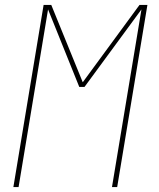

<svg xmlns="http://www.w3.org/2000/svg" viewBox="-20 -755 640 775"><path d="M34 0 156 -735H187L314 -423L543 -735H575L453 0H432L551 -717L321 -404H300L174 -717L55 0Z"/></svg>

Font: Iosevka Curly Thin Extended
Style: Italic
Weight: 100
Width: 7
Italic angle: -9°
Monospace: yes
Designer: Belleve Invis
Foundry: Belleve Invis
Version: Version 11.1.0; ttfautohint (v1.8.3)